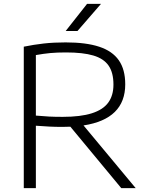

<svg xmlns="http://www.w3.org/2000/svg" viewBox="-20 -965 757 985"><path d="M602 0 341 -315Q314 -314 299 -314Q264 -314 234.8 -315.5Q205.5 -317 164 -320V0H102V-725.5Q153 -736 204.2 -741.8Q255.5 -747.5 316.5 -747.5Q422 -747.5 489.2 -725.2Q556.5 -703 589.5 -655.8Q622.5 -608.5 622.5 -532.5Q622.5 -354.5 408.5 -321.5L676 0ZM301.5 -365.5Q393.5 -365.5 451 -383.8Q508.5 -402 535.2 -438.5Q562 -475 562 -531Q562 -592.5 537 -628.5Q512 -664.5 459 -680.2Q406 -696 318.5 -696Q272 -696 237.8 -692.8Q203.5 -689.5 164 -682.5V-372Q205 -368.5 232.2 -367Q259.5 -365.5 301.5 -365.5ZM317 -806 426.5 -945H498L377.5 -806Z"/></svg>

Font: Encode Sans Expanded Light
Style: Regular
Weight: 300
Width: 7
Designer: Multiple Designers
Foundry: Impallari Type
Version: Version 2.000